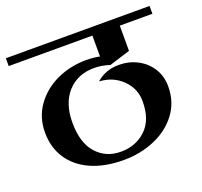

<svg xmlns="http://www.w3.org/2000/svg" viewBox="-118 -721 874 830"><g transform="rotate(-20 318.5 -306.0)"><path d="M37 -240Q37 -310 75.5 -363.5Q114 -417 176.5 -445.5Q239 -474 311 -474Q343 -474 373 -468V-564H-12V-600H649V-564H499V-448L403 -418Q366 -430 332 -430Q255 -430 209 -379Q163 -328 163 -240Q163 -146 206.5 -98Q250 -50 318 -50Q387 -50 433.5 -94Q480 -138 480 -223Q480 -282 437.5 -323.5Q395 -365 332 -368Q375 -406 436 -406Q483 -406 522 -385.5Q561 -365 583.5 -328.5Q606 -292 606 -246Q606 -174 566 -121Q526 -68 460 -40Q394 -12 318 -12Q231 -12 168 -40Q105 -68 71 -119.5Q37 -171 37 -240Z"/></g></svg>

Font: Arya
Style: Bold
Weight: 700
Designer: Eduardo Rodriguez Tunni, Modular Infotech
Foundry: Eduardo Rodriguez Tunni, Modular Infotech
Version: Version 1.002